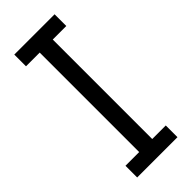

<svg xmlns="http://www.w3.org/2000/svg" viewBox="-239 -773 812 812"><g transform="rotate(-45 166.5 -367.5)"><path d="M287 0H46V-70H128V-665H46V-735H287V-665H206V-70H287Z"/></g></svg>

Font: Huly
Style: Regular
Weight: 400
Designer: Belleve Invis
Foundry: Belleve Invis
Version: Version 33.2.5; ttfautohint (v1.8.4)